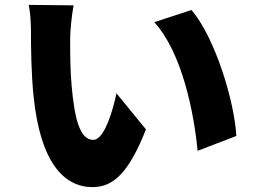

<svg xmlns="http://www.w3.org/2000/svg" viewBox="-20 -744 1040 788"><path d="M282 -722 98 -724C105 -689 107 -647 107 -617C107 -554 108 -441 118 -347C146 -76 243 24 360 24C447 24 510 -38 579 -213L458 -361C444 -294 409 -170 363 -170C306 -170 286 -261 274 -391C268 -457 268 -522 268 -587C268 -616 274 -680 282 -722ZM766 -703 613 -653C729 -527 777 -274 791 -125L950 -186C942 -329 863 -589 766 -703Z"/></svg>

Font: Noto Sans CJK KR Black
Style: Regular
Weight: 900
Designer: Ryoko NISHIZUKA (kana & ideographs); Paul D. Hunt (Latin, Greek & Cyrillic); Wenlong ZHANG (bopomofo); Sandoll Communica
Foundry: Adobe Systems Incorporated
Version: Version 1.004;PS 1.004;hotconv 1.0.82;makeotf.lib2.5.63406